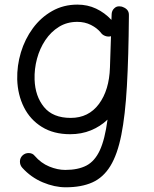

<svg xmlns="http://www.w3.org/2000/svg" viewBox="-20 -545 654 816"><path d="M487.3 -518.1Q489.3 -518.1 491.2 -517.6Q492.2 -517.6 493.2 -517.6Q498.5 -517.1 503.4 -514.6Q527.8 -504.9 527.8 -482.4V-481.4Q527.8 -479 527.8 -476.6V-474.6Q526.4 -302.7 519.3 -178.7Q512.2 -54.7 495.6 28.6Q479 111.8 449 160.6Q418.9 209.5 372.6 230.2Q326.2 251 259.3 251Q211.9 251 161.9 230Q111.8 209 74.7 168Q64.5 156.7 64.7 141.4Q64.9 126 75.7 115.7Q86.9 105 102.8 105.5Q118.7 106 127.4 117.2Q154.3 148.4 189.5 162.8Q224.6 177.2 257.3 177.2Q311.5 177.2 347.2 158.7Q382.8 140.1 404.3 93.8Q425.8 47.4 437 -36.6Q406.2 -7.3 366.2 9Q326.2 25.4 278.3 25.4Q208 25.4 158.2 -5.4Q108.4 -36.1 81.8 -89.1Q55.2 -142.1 53.2 -207.5Q51.8 -265.6 68.8 -322.3Q85.9 -378.9 119.6 -424.8Q153.3 -470.7 201.4 -498Q249.5 -525.4 309.1 -525.4Q352.1 -525.4 388.4 -508.3Q424.8 -491.2 453.6 -460.4L454.6 -486.3Q455.6 -500.5 465.8 -509.8Q474.6 -518.6 487.3 -518.1ZM280.8 -43.9Q356.4 -43.9 400.4 -103Q444.3 -162.1 447.3 -258.3L451.7 -391.1Q439.9 -387.7 427.5 -392.1Q415 -396.5 408.2 -406.7Q392.6 -425.8 366.5 -439Q340.3 -452.1 308.6 -452.1Q264.6 -452.1 230.5 -430.9Q196.3 -409.7 172.6 -374.3Q148.9 -338.9 137.2 -295.2Q125.5 -251.5 127 -206.5Q129.4 -136.2 167 -90.1Q204.6 -43.9 280.8 -43.9Z"/></svg>

Font: Mikhak-FD Regular
Style: FD-Regular
Weight: 400
Designer: Amin Abedi
Version: Version 3.2